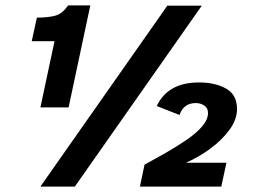

<svg xmlns="http://www.w3.org/2000/svg" viewBox="-20 -688 959 708"><path d="M129 -292 181 -536H97L116 -623Q156 -623 183 -630Q210 -637 231 -668H313L233 -292ZM129 0 597 -667H724L256 0ZM496 0 513 -81Q552 -102 593 -125.5Q634 -149 669 -173Q704 -197 725.5 -222Q747 -247 747 -272Q747 -290 733 -299Q719 -308 702 -308Q657 -308 642 -264L558 -297Q599 -384 714 -384Q773 -384 813.5 -361.5Q854 -339 854 -286Q854 -247 826 -209Q798 -171 755 -139.5Q712 -108 666 -88H815L796 0Z"/></svg>

Font: Atkinson Hyperlegible
Style: Bold Italic
Weight: 700
Italic angle: -12°
Designer: Elliott Scott, Megan Eiswerth, Linus Boman, Theodore Petrosky
Foundry: Braille Institute
Version: Version 1.006; ttfautohint (v1.8.3)